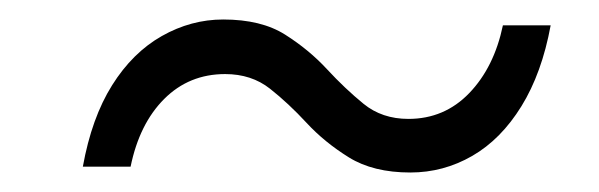

<svg xmlns="http://www.w3.org/2000/svg" viewBox="-20 -449 615 197"><path d="M401 -272Q363 -272 338 -287.5Q313 -303 294.5 -323Q276 -343 257 -358Q238 -373 211 -373Q174 -373 148.5 -347.5Q123 -322 114 -278H65Q74 -328 95 -361.5Q116 -395 146 -412Q176 -429 209 -429Q248 -429 272.5 -413.5Q297 -398 315.5 -378Q334 -358 353 -342.5Q372 -327 399 -327Q436 -327 461.5 -353.5Q487 -380 496 -423H545Q536 -374 515 -340Q494 -306 464.5 -289Q435 -272 401 -272Z"/></svg>

Font: MOST Montserrat
Style: Italic
Weight: 400
Italic angle: -11.3°
Designer: Julieta Ulanovsky
Foundry: Julieta Ulanovsky
Version: Version 8.000;March 11, 2024;FontCreator 15.0.0.2926 64-bit